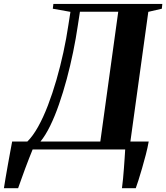

<svg xmlns="http://www.w3.org/2000/svg" viewBox="-76 -763 848 980"><path d="M-56 197.5Q-53 176.5 -47.5 145Q-42 113.5 -36 79.2Q-30 45 -24 13.2Q-18 -18.5 -14 -40.5H63.5Q92 -68.5 118.5 -116Q145 -163.5 168.5 -224.8Q192 -286 212 -355.2Q232 -424.5 247.5 -495.8Q263 -567 273 -635L283.5 -702.5L193.5 -718.5L196.5 -743H752.5L750 -718.5L681 -702.5L589.5 -40.5H683Q677.5 -9 668.2 26.8Q659 62.5 649 96.5Q639 130.5 630.5 157.5Q622 184.5 617 197.5H546.5Q549.5 176 552 149.8Q554.5 123.5 556.5 96.2Q558.5 69 560.2 44Q562 19 563 0H90.5Q82.5 19.5 72.5 45Q62.5 70.5 52.2 98.2Q42 126 32.8 151.8Q23.5 177.5 16.5 197.5ZM130.5 -40.5H436L527.5 -703H332L321 -631.5Q311.5 -566.5 297.2 -497.2Q283 -428 264.8 -360Q246.5 -292 225.2 -230.8Q204 -169.5 180 -120.5Q156 -71.5 130.5 -40.5Z"/></svg>

Font: Merriweather 120pt
Style: Bold Italic
Weight: 700
Italic angle: -7.8°
Version: Version 2.101